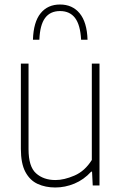

<svg xmlns="http://www.w3.org/2000/svg" viewBox="-20 -822 540 851"><path d="M225 9Q181.5 9 147 -6.8Q112.5 -22.5 92.5 -60Q72.5 -97.5 72.5 -162V-540H106.5V-160.5Q106.5 -83.5 139.8 -53.8Q173 -24 226 -24Q264 -24 310 -43.8Q356 -63.5 387 -113V-540H421V0H391L388 -61H384Q351.5 -25.5 310 -8.2Q268.5 9 225 9ZM126 -646Q128.5 -724.5 160 -763.2Q191.5 -802 246 -802Q301 -802 333.2 -762.8Q365.5 -723.5 368 -646H339.5Q336 -711.5 312.8 -742.2Q289.5 -773 246 -773Q202.5 -773 179.8 -742.2Q157 -711.5 154.5 -646Z"/></svg>

Font: Encode Sans SemiCondensed SemiCondensed Thin
Style: Regular
Weight: 100
Width: 4
Designer: Multiple Designers
Foundry: Impallari Type
Version: Version 3.000; ttfautohint (v1.8.3) -l 8 -r 50 -G 200 -x 14 